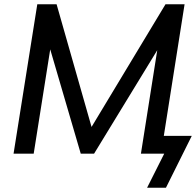

<svg xmlns="http://www.w3.org/2000/svg" viewBox="-20 -725 927 906"><path d="M44 0 156 -705H247L412 -126L761 -705H851L753 -84H885L763 161H674L755 0H645L722 -488L424 0H361L217 -492L139 0Z"/></svg>

Font: Mulish SemiBold
Style: Italic
Weight: 600
Italic angle: -9°
Designer: Vernon Adams
Foundry: Vernon Adams
Version: Version 3.603; ttfautohint (v1.8.3)